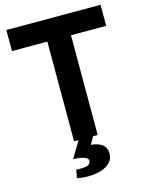

<svg xmlns="http://www.w3.org/2000/svg" viewBox="-133 -782 833 1075"><g transform="rotate(-15 284.0 -245.0)"><path d="M216 0V-578H11V-700H557V-578H353V0H326L302 43Q343 47 366.5 64.5Q390 82 390 118Q390 141 378.5 158Q367 175 347 186.5Q327 198 300 204Q273 210 242 210Q211 210 178 204L187 156Q194 157 200 157Q206 157 211 157Q249 157 260 148Q271 139 271 127Q271 99 185 95L242 0Z"/></g></svg>

Font: PT Sans
Style: Bold
Weight: 700
Version: Version 2.003W OFL; ttfautohint (v1.6)